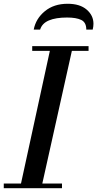

<svg xmlns="http://www.w3.org/2000/svg" viewBox="-26 -999 516 1019"><path d="M80 0 244 -754H361L193 0ZM-6 0V-25H303V0ZM145 -729V-754H444V-729ZM153 -842Q164 -900 212 -939.5Q260 -979 333 -979Q398 -979 434 -948Q470 -917 470 -873Q470 -858 466 -842H432Q432 -880 405.5 -893Q379 -906 330 -906Q270 -906 233.5 -890.5Q197 -875 187 -842Z"/></svg>

Font: Libre Bodoni
Style: Italic
Weight: 400
Italic angle: -13°
Designer: Pablo Impallari, Rodrigo Fuenzalida
Foundry: Impallari Type
Version: Version 2.005;gftools[0.9.23]